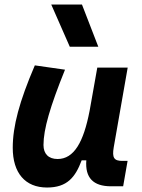

<svg xmlns="http://www.w3.org/2000/svg" viewBox="-20 -815 626 845"><path d="M187 10.3C275.4 10.3 311.5 -34.7 339.4 -109.4H359.9C354 -32.7 390.1 4.9 468.8 4.9H522L541.5 -106.9H518.1C481.9 -106.9 472.7 -120.6 480.5 -166.5L542 -517.6H408.2L374 -325.2V-325.7C347.7 -189.5 305.7 -115.2 233.4 -115.2C193.8 -115.2 171.4 -137.7 171.4 -176.8C171.4 -246.1 200.2 -345.2 266.1 -508.3L133.3 -527.3C64.9 -367.7 36.1 -259.3 36.1 -164.6C36.1 -53.7 90.8 10.3 187 10.3ZM287.1 -609.4H412.6L340.8 -794.9H205.6Z"/></svg>

Font: Cascadia Code
Style: Bold Italic
Weight: 700
Italic angle: -10°
Monospace: yes
Designer: Aaron Bell
Foundry: Saja Typeworks
Version: Version 2404.023